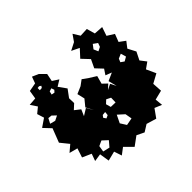

<svg xmlns="http://www.w3.org/2000/svg" viewBox="-139 -709 911 911"><g transform="rotate(45 316.0 -254.0)"><path d="M279 0 243 34 215 -7 180 4 157 -24 124 -2 121 -42 78 -49 70 -92 37 -104 51 -136 79 -164 118 -156 138 -187 157 -156 196 -184 234 -156 267 -157 290 -132 312 -160 344 -146 323 -180 357 -200 319 -180 286 -207 248 -198 232 -235 212 -262 232 -290 254 -325 294 -314 316 -337 337 -314 323 -342 352 -357 309 -346 291 -386 279 -355 252 -373 218 -341 176 -361 139 -326 101 -361 82 -322 62 -361 29 -384 63 -405 61 -448 103 -460 106 -506 150 -491 172 -526 211 -511 233 -541 263 -518 303 -539 343 -519 373 -542 395 -511 443 -533 468 -487 517 -490 529 -442 568 -446 553 -410 595 -380 580 -330 602 -295 584 -258 617 -213 578 -174 603 -141 564 -128 576 -80 526 -72 532 -33 496 -46 476 -1 430 -16 419 26 391 -7 349 27ZM297 -466 285 -487 258 -479 268 -456 285 -449ZM165 -432 146 -439 131 -418 152 -402 175 -412ZM404 -298 373 -299 362 -277 378 -260 403 -267ZM511 -298 477 -292 449 -261 488 -242 518 -261ZM420 -229 401 -231 403 -213 414 -205 427 -214ZM535 -126 508 -149 484 -123 496 -97 527 -92ZM166 -126 156 -135 141 -130 146 -114 163 -110ZM108 -99 99 -105 93 -96 94 -85H109ZM251 -58 233 -39 231 -20 256 -7 263 -34Z"/></g></svg>

Font: Rubik Gemstones
Style: Regular
Weight: 400
Designer: Hubert and Fischer, NaN
Foundry: Hubert and Fischer, NaN
Version: Version 2.200